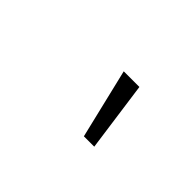

<svg xmlns="http://www.w3.org/2000/svg" viewBox="-35 -814 373 373"><g transform="rotate(45 152.0 -627.0)"><path d="M155.5 -699H198.5L218.5 -555H190Z"/></g></svg>

Font: Urbanist ExtraLight
Style: Italic
Weight: 250
Version: Version 1.303